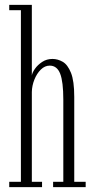

<svg xmlns="http://www.w3.org/2000/svg" viewBox="-20 -770 388 790"><path d="M18 0V-22H66V-728H18V-750H111V-459Q112.5 -471 123.8 -487Q135 -503 153.5 -515.2Q172 -527.5 196 -527.5Q217.5 -527.5 238 -515.8Q258.5 -504 272 -470.5Q285.5 -437 285.5 -371.5V-22H332.5V0H198.5V-22H240.5V-359.5Q240.5 -434 227.5 -467Q214.5 -500 184.5 -500Q164.5 -500 148 -483.8Q131.5 -467.5 121.5 -442.5Q111.5 -417.5 111 -391.5V-22H153V0Z"/></svg>

Font: Imbue 50pt ExtraLight
Style: Regular
Weight: 200
Designer: Tyler Finck
Foundry: Etcetera Type Company
Version: Version 1.102; ttfautohint (v1.8.3)